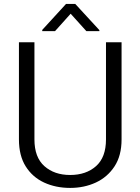

<svg xmlns="http://www.w3.org/2000/svg" viewBox="-20 -920 693 950"><path d="M504.4 -710.9H581.5V-230Q581.5 -149.9 546.6 -96.7Q511.7 -43.5 454.1 -16.8Q396.5 9.8 327.1 9.8Q255.9 9.8 198.2 -16.8Q140.6 -43.5 107.2 -96.7Q73.7 -149.9 73.7 -230V-710.9H150.4V-230Q150.4 -141.6 199.7 -97.9Q249 -54.2 327.1 -54.2Q405.8 -54.2 455.1 -97.9Q504.4 -141.6 504.4 -230ZM352.5 -900.4 471.7 -771V-766.1H407.2L329.6 -852.1L252.4 -766.1H189V-772L306.6 -900.4Z"/></svg>

Font: Vazirmatn RD UI Light
Style: Regular
Weight: 300
Designer: Saber Rastikerdar
Foundry: Saber Rastikerdar
Version: Version 33.003